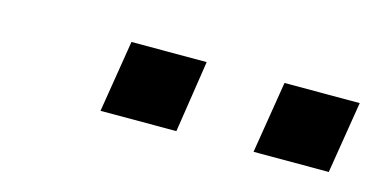

<svg xmlns="http://www.w3.org/2000/svg" viewBox="-30 -801 561 286"><g transform="rotate(15 250.0 -658.5)"><path d="M366 -603 384 -714H500L482 -603ZM130 -603 148 -714H264L247 -603Z"/></g></svg>

Font: Nunito Sans 10pt Expanded SemiBold
Style: Italic
Weight: 600
Width: 7
Italic angle: -9°
Designer: Vernon Adams
Foundry: Vernon Adams
Version: Version 3.101;gftools[0.9.27]